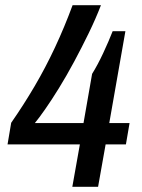

<svg xmlns="http://www.w3.org/2000/svg" viewBox="-20 -718 544 738"><path d="M258 0 287 -163H9L23 -246Q71 -315 113 -386.5Q155 -458 191.5 -536Q228 -614 259 -698H368Q348 -646 321 -590.5Q294 -535 265 -481Q236 -427 207 -380Q178 -333 153.5 -298Q129 -263 114 -245H301L334 -434Q344 -450 355 -470.5Q366 -491 376.5 -513.5Q387 -536 396.5 -558Q406 -580 413 -598H462L400 -245H478L464 -163H386L357 0Z"/></svg>

Font: Archivo SemiCondensed Medium
Style: Italic
Weight: 500
Width: 4
Italic angle: -10°
Designer: Hector Gatti
Foundry: Omnibus-Type
Version: Version 2.001